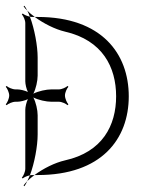

<svg xmlns="http://www.w3.org/2000/svg" viewBox="-49 -609 493 668"><path d="M-29 -246 -26 -243C-21 -248 -6 -255 5 -255H11C21 -255 38 -259 48 -264C43 -254 39 -237 39 -227V-22C39 -11 32 4 27 9L30 12C34 8 45 3 55 1C71 -41 82 -101 82 -141V-208C82 -226 76 -253 67 -270C84 -261 112 -255 130 -255H156C166 -255 181 -248 186 -243L189 -246C184 -251 177 -266 177 -277C177 -287 184 -302 189 -307L186 -310C181 -305 166 -298 156 -298H130C112 -298 84 -292 67 -283C76 -300 82 -328 82 -346V-409C82 -449 71 -509 55 -551C45 -553 34 -558 30 -562L27 -559C32 -554 39 -539 39 -529V-326C39 -316 43 -299 48 -289C38 -294 21 -298 11 -298H5C-6 -298 -21 -305 -26 -310L-29 -307C-24 -302 -17 -287 -17 -277C-17 -266 -24 -251 -29 -246ZM46 -572C49 -566 52 -559 55 -551C57 -551 59 -550 61 -550H72C62 -557 53 -565 46 -572ZM33 -587C36 -582 41 -577 46 -572C43 -579 39 -584 36 -589ZM33 36 36 39C39 34 43 28 46 21C41 26 37 31 33 36ZM46 21C53 14 62 7 71 0H61C59 0 57 1 55 1C52 8 49 15 46 21ZM71 0H82C304 0 399 -125 399 -274C399 -422 305 -550 82 -550H72C103 -527 143 -507 177 -499C308 -469 355 -375 355 -274C355 -173 308 -80 177 -51C142 -43 102 -23 71 0Z"/></svg>

Font: Armata Saber
Style: Rg
Weight: 400
Designer: Jasper
Foundry: Cannot Into Space Fonts
Version: Version 0.970